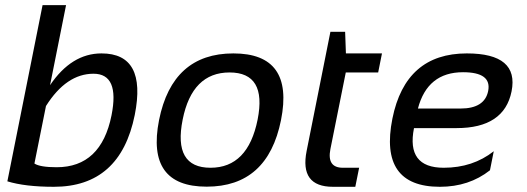

<svg xmlns="http://www.w3.org/2000/svg" viewBox="-20 -718 2026 738"><path d="M112.3 -89.4Q134.3 -75.2 197.8 -75.2Q368.7 -75.2 408.7 -274.9Q440.4 -434.6 339.4 -434.6Q234.9 -434.6 156.7 -310.5ZM143.6 -698.2H233.9L172.4 -390.6Q254.9 -512.7 370.1 -512.7Q544.9 -512.7 498 -276.4Q442.4 0 187 0Q76.7 0 8.3 -21Z M789.1 -73.2Q933.1 -73.2 970.2 -258.3Q1006.3 -439.5 862.3 -439.5Q718.3 -439.5 682.1 -258.3Q645 -73.2 789.1 -73.2ZM591.3 -256.3Q642.6 -512.7 877 -512.7Q1111.3 -512.7 1060.1 -256.3Q1008.8 -0.5 774.4 -0.5Q541 -0.5 591.3 -256.3Z M1250 -595.7H1306.6L1309.6 -512.7H1448.2L1433.6 -439.5H1309.1L1250 -145Q1235.8 -73.2 1297.9 -73.2H1360.4L1345.7 0H1259.8Q1130.9 0 1158.7 -138.2Z M1946.3 -366.7Q1918 -225.6 1734.9 -225.6H1571.3Q1541 -73.2 1685.5 -73.2Q1797.4 -73.2 1877.9 -136.7L1863.3 -63.5Q1782.7 0 1670.9 0Q1436 0 1488.3 -262.2Q1538.6 -512.7 1774.4 -512.7Q1975.6 -512.7 1946.3 -366.7ZM1586.4 -300.8H1750Q1842.8 -300.8 1856.4 -368.2Q1870.6 -440.4 1759.8 -440.4Q1623 -440.4 1586.4 -300.8Z"/></svg>

Font: Sansation
Style: Italic
Weight: 400
Designer: Bernd Montag
Version: Version 1.301